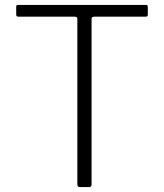

<svg xmlns="http://www.w3.org/2000/svg" viewBox="-20 -762 668 782"><path d="M46 -734Q46 -738 47.5 -740Q49 -742 54 -742H574Q579 -742 580.5 -740Q582 -738 582 -734V-702Q582 -694 573 -694H363Q353 -694 353 -685V-11Q353 0 343 0H306Q295 0 295 -11V-685Q295 -694 285 -694H55Q46 -694 46 -702Z"/></svg>

Font: Libre Franklin Thin ExtraLight
Style: Regular
Weight: 250
Version: Version 3.000